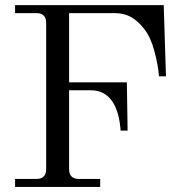

<svg xmlns="http://www.w3.org/2000/svg" viewBox="-20 -733 709 753"><path d="M39.1 0V-31.2H123Q161.1 -31.2 161.1 -70.3V-642.6Q161.1 -681.6 123 -681.6H39.1V-712.9H622.1L630.9 -433.6H603.5Q600.1 -478.5 585.4 -533Q570.8 -587.4 545.9 -619.1Q520.5 -651.4 493.4 -666.5Q466.3 -681.6 428.7 -681.6H251V-410.2H477.5L480.5 -220.7H453.1Q447.8 -292.5 422.9 -331.5Q392.6 -378.9 336.9 -378.9H251V-70.3Q251 -31.2 289.1 -31.2H373V0Z"/></svg>

Font: Theano Modern
Style: Regular
Weight: 400
Designer: Alexey Kryukov
Version: Version 2.00